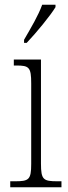

<svg xmlns="http://www.w3.org/2000/svg" viewBox="-20 -786 286 806"><path d="M81 -619V-606H92C133 -649 192 -721 213 -756V-766H157C141 -721 111 -671 81 -619ZM23 0H238V-25H222C162 -25 152 -31 152 -99V-536H38V-511H48C102 -511 111 -504 111 -436V-98C111 -31 101 -25 42 -25H23Z"/></svg>

Font: Noto Serif Thai Condensed ExtraLight
Style: Regular
Weight: 200
Width: 3
Designer: Monotype Design Team
Foundry: Monotype Imaging Inc.
Version: Version 2.002